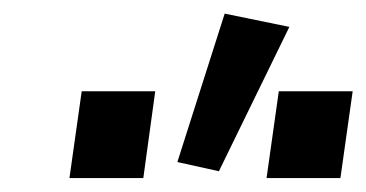

<svg xmlns="http://www.w3.org/2000/svg" viewBox="-20 -831 538 282"><path d="M82 -569.5H190.5L208 -697H100ZM240.5 -593 301.5 -579.5 405 -791.5 310 -811ZM371.5 -569.5H480L498 -697H389.5Z"/></svg>

Font: HK Grotesk
Style: Bold Italic
Weight: 700
Italic angle: -16°
Designer: Alfredo Marco Pradil
Foundry: Hanken Design Co.
Version: Version 3.001;FEAKit 1.0